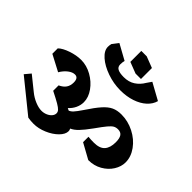

<svg xmlns="http://www.w3.org/2000/svg" viewBox="-286 -1621 1958 1958"><g transform="rotate(45 693.0 -642.5)"><path d="M695 -1136V-1294H773L895 -1247V-1089H817ZM424 -1083Q424 -1106 430 -1128L480 -1193L647 -1101Q640 -1077 640 -1045Q640 -1009 669 -993.5Q698 -978 757 -978Q828 -978 878.5 -1011Q929 -1044 961 -1099L997 -1151L1177 -1052Q1162 -996 1114 -952Q1066 -908 992 -883Q918 -858 827 -858Q730 -858 636 -891Q542 -924 483 -976Q424 -1028 424 -1083ZM1386 -377Q1386 -316 1349.5 -257.5Q1313 -199 1247.5 -161.5Q1182 -124 1100 -124L933 -216V-294Q969 -290 1014 -290Q1097 -290 1133.5 -331Q1170 -372 1170 -451Q1170 -508 1151.5 -534.5Q1133 -561 1093 -561Q1064 -561 1043 -549Q1022 -537 993.5 -503Q965 -469 909 -390Q854 -314 816.5 -275.5Q779 -237 742 -221Q750 -205 750 -191Q750 -146 703 -99Q656 -52 584 -21.5Q512 9 443 9Q400 9 361 2L15 -278L68 -341L217 -221Q261 -185 313 -163.5Q365 -142 406 -142Q439 -142 468.5 -154.5Q498 -167 516 -188Q534 -209 534 -233Q534 -252 519.5 -268.5Q505 -285 466 -308Q427 -331 347 -371V-449Q393 -470 414.5 -501.5Q436 -533 436 -579Q436 -646 387 -646Q353 -646 315 -617Q277 -588 249 -540L74 -632V-710Q110 -745 184.5 -770.5Q259 -796 327 -796Q406 -796 481 -754Q556 -712 603.5 -645.5Q651 -579 651 -510Q651 -466 631.5 -424.5Q612 -383 577 -352L601 -340Q622 -346 644.5 -370.5Q667 -395 704 -450Q769 -549 815 -600.5Q861 -652 905.5 -672.5Q950 -693 1011 -693H1010Q1106 -693 1193 -648.5Q1280 -604 1333 -530.5Q1386 -457 1386 -377Z"/></g></svg>

Font: Inknut Antiqua Black
Style: Regular
Weight: 900
Designer: Claus Eggers Sørensen
Foundry: Claus Eggers Sørensen
Version: Version 1.003; ttfautohint (v1.8.2) -l 8 -r 50 -G 200 -x 14 